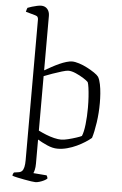

<svg xmlns="http://www.w3.org/2000/svg" viewBox="-64 -844 694 1089"><g transform="rotate(5 283.0 -300.0)"><path d="M180 200Q173 200 155.5 197.5Q138 195 117 191Q96 187 77 183Q58 179 47 175Q47 169 49.5 163.5Q52 158 54 156L81 152Q93 150 100 142.5Q107 135 110.5 119.5Q114 104 114 81V-720Q114 -728 110.5 -734Q107 -740 96 -743L42 -758Q43 -765 45.5 -772Q48 -779 49 -781Q59 -785 73.5 -789.5Q88 -794 102.5 -797Q117 -800 125 -800Q148 -800 161 -785Q174 -770 174 -746V-436Q193 -447 214 -458.5Q235 -470 256 -479.5Q277 -489 296 -494.5Q315 -500 328 -500Q345 -500 368.5 -492.5Q392 -485 415 -473Q438 -461 456.5 -448.5Q475 -436 482 -426Q491 -410 496 -385Q501 -360 503 -332Q505 -304 505 -279Q505 -222 497 -167.5Q489 -113 478 -78Q464 -66 443 -52.5Q422 -39 396.5 -27Q371 -15 343 -7.5Q315 0 288 0Q260 0 228.5 -14Q197 -28 174 -42V95Q174 116 170.5 130.5Q167 145 164 150L240 156Q242 160 244 164Q246 168 246 174Q240 180 228 186Q216 192 202.5 196Q189 200 180 200ZM305 -53Q319 -53 343.5 -59Q368 -65 390.5 -72.5Q413 -80 420 -84Q430 -107 435 -152Q440 -197 440 -246Q440 -279 438 -308.5Q436 -338 433 -359.5Q430 -381 426 -391Q419 -399 398.5 -412Q378 -425 354 -435.5Q330 -446 311 -446Q301 -446 275.5 -438.5Q250 -431 222 -421Q194 -411 174 -403V-93Q194 -83 217.5 -73.5Q241 -64 264 -58.5Q287 -53 305 -53Z"/></g></svg>

Font: Texturina Medium 12pt Thin
Style: Regular
Weight: 250
Version: Version 1.002